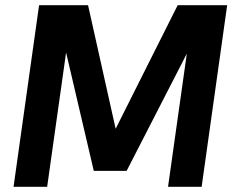

<svg xmlns="http://www.w3.org/2000/svg" viewBox="-20 -717 896 737"><path d="M32 0 130 -697H318L431 -191H408L662 -697H852L754 0H625L702 -546L714 -544L466 -61H340L227 -544L238 -546L161 0Z"/></svg>

Font: Hanken Grotesk
Style: Bold Italic
Weight: 700
Italic angle: -8°
Designer: Alfredo Marco Pradil
Foundry: Hanken Design Co.
Version: Version 3.013